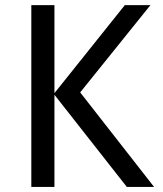

<svg xmlns="http://www.w3.org/2000/svg" viewBox="-20 -734 640 754"><path d="M585 0H478L193.8 -361.8V0H103V-713.9H193.8V-368.2L470.2 -713.9H570.8L294.9 -371.1Z"/></svg>

Font: WenQuanYi Micro Hei Mono
Style: Regular
Weight: 400
Foundry: Ascender Corporation
Version: Version 0.2.0-beta